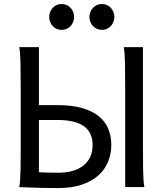

<svg xmlns="http://www.w3.org/2000/svg" viewBox="-20 -953 846 978"><path d="M178.2 -712.9V-417.5H273.4Q345.7 -417.5 397.5 -402.8Q449.2 -388.2 482.4 -361.6Q515.6 -335 531.2 -297.6Q546.9 -260.3 546.9 -214.8Q546.9 -170.4 531 -130.4Q515.1 -90.3 481.9 -60.3Q448.7 -30.3 397.7 -12.7Q346.7 4.9 276.4 4.9Q238.8 4.9 203.4 4.2Q168 3.4 140.1 2.4Q107.4 1.5 78.1 0Q81.1 -14.6 82.5 -37.6Q84 -60.5 84.7 -89.4Q85.4 -118.2 85.4 -151.9V-500.5Q85.4 -572.8 84.5 -628.2Q83.5 -683.6 78.1 -712.9ZM178.2 -75.7Q191.9 -74.7 214.6 -74Q237.3 -73.2 278.3 -73.2Q313.5 -73.2 344.7 -81.1Q376 -88.9 399.9 -106Q423.8 -123 437.7 -149.9Q451.7 -176.8 451.7 -214.8Q451.7 -248.5 439.7 -272.5Q427.7 -296.4 405 -311.8Q382.3 -327.1 349.1 -334.5Q315.9 -341.8 273.4 -341.8H178.2ZM708 -712.9V-212.4Q708 -140.1 709 -84.7Q710 -29.3 715.3 0H617.7V-500.5Q617.7 -572.8 616.7 -628.2Q615.7 -683.6 610.4 -712.9ZM230.5 -866.7Q230.5 -880.4 235.4 -892.3Q240.2 -904.3 248.8 -913.3Q257.3 -922.4 268.8 -927.5Q280.3 -932.6 293.9 -932.6Q307.6 -932.6 319.3 -927.5Q331.1 -922.4 339.4 -913.3Q347.7 -904.3 352.5 -892.3Q357.4 -880.4 357.4 -866.7Q357.4 -853 352.5 -841.1Q347.7 -829.1 339.4 -820.1Q331.1 -811 319.3 -805.9Q307.6 -800.8 293.9 -800.8Q280.3 -800.8 268.8 -805.9Q257.3 -811 248.8 -820.1Q240.2 -829.1 235.4 -841.1Q230.5 -853 230.5 -866.7ZM435.5 -866.7Q435.5 -880.4 440.4 -892.3Q445.3 -904.3 453.9 -913.3Q462.4 -922.4 473.9 -927.5Q485.4 -932.6 499 -932.6Q512.7 -932.6 524.4 -927.5Q536.1 -922.4 544.4 -913.3Q552.7 -904.3 557.6 -892.3Q562.5 -880.4 562.5 -866.7Q562.5 -853 557.6 -841.1Q552.7 -829.1 544.4 -820.1Q536.1 -811 524.4 -805.9Q512.7 -800.8 499 -800.8Q485.4 -800.8 473.9 -805.9Q462.4 -811 453.9 -820.1Q445.3 -829.1 440.4 -841.1Q435.5 -853 435.5 -866.7Z"/></svg>

Font: Andika FrenchTight
Style: Regular
Weight: 400
Designer: Victor Gaultney, Annie Olsen, Julie Remington, Don Collingsworth, Eric Hays, Becca Hirsbrunner
Foundry: SIL International
Version: Version 5.000 ; Dig1 Dig4Opn Dig7 LnSpcTght